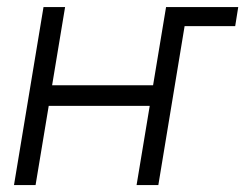

<svg xmlns="http://www.w3.org/2000/svg" viewBox="-20 -536 710 556"><path d="M168.5 -515.6 130.9 -289.1H423.3L460.9 -515.6H669.9L661.1 -460.4H514.6L438.5 0H375.5L413.6 -229.5H121.1L83 0H20.5L106 -515.6Z"/></svg>

Font: Inter Display Light
Style: Italic
Weight: 300
Italic angle: -9.39999°
Designer: Rasmus Andersson
Foundry: rsms
Version: Version 4.000;git-a52131595